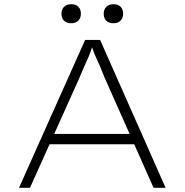

<svg xmlns="http://www.w3.org/2000/svg" viewBox="-20 -889 874 909"><path d="M70 0 383 -700H454L764 0H707L475 -522Q460 -559 451.5 -579.5Q443 -600 436.5 -613Q430 -626 424 -642.5Q418 -659 408 -687L424 -688Q413 -655 406 -636.5Q399 -618 392 -603.5Q385 -589 377 -570Q369 -551 354 -516L122 0ZM194 -206 215 -255H621L635 -206ZM517 -779Q495 -779 483 -791Q471 -803 471 -824Q471 -844 483 -856.5Q495 -869 517 -869Q539 -869 551 -857Q563 -845 563 -824Q563 -804 551 -791.5Q539 -779 517 -779ZM317 -779Q295 -779 283 -791Q271 -803 271 -824Q271 -844 283 -856.5Q295 -869 317 -869Q339 -869 351 -857Q363 -845 363 -824Q363 -804 351 -791.5Q339 -779 317 -779Z"/></svg>

Font: Lexend Mega ExtraLight
Style: Regular
Weight: 250
Version: Version 1.007